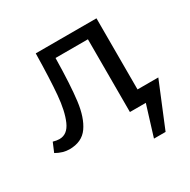

<svg xmlns="http://www.w3.org/2000/svg" viewBox="-142 -541 808 816"><g transform="rotate(-30 262.0 -133.5)"><path d="M445 149H388L434 0H356V-357H197Q195 -226 185.5 -151Q176 -76 146 -33.5Q116 9 55 9Q23 9 -10 -10L9 -55Q26 -50 40 -50Q79 -50 99 -95.5Q119 -141 125.5 -216.5Q132 -292 134 -416H432V-67H534Z"/></g></svg>

Font: Ysabeau Infant Medium
Style: Regular
Weight: 500
Designer: Christian Thalmann (Catharsis Fonts)
Version: Version 0.003